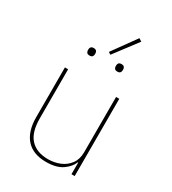

<svg xmlns="http://www.w3.org/2000/svg" viewBox="-208 -969 973 1089"><g transform="rotate(30 278.0 -424.5)"><path d="M430 0V-76H427Q414 -42 375.5 -15Q337 12 269 12Q184 12 139.5 -37.5Q95 -87 95 -181V-506H116V-185Q116 -93 156.5 -50Q197 -7 271 -7Q313 -7 349 -22Q385 -37 407.5 -67.5Q430 -98 430 -144V-506H451V0ZM397 -849 282 -697 267 -707 378 -861ZM182 -634Q169 -634 164 -640.5Q159 -647 159 -655V-662Q159 -670 164 -676.5Q169 -683 182 -683Q195 -683 200 -676.5Q205 -670 205 -662V-655Q205 -647 200 -640.5Q195 -634 182 -634ZM364 -634Q351 -634 346 -640.5Q341 -647 341 -655V-662Q341 -670 346 -676.5Q351 -683 364 -683Q377 -683 382 -676.5Q387 -670 387 -662V-655Q387 -647 382 -640.5Q377 -634 364 -634Z"/></g></svg>

Font: IBM Plex Sans Thin
Style: Regular
Weight: 250
Designer: Mike Abbink, Paul van der Laan, Pieter van Rosmalen
Foundry: Bold Monday
Version: Version 3.201